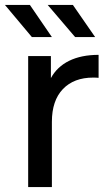

<svg xmlns="http://www.w3.org/2000/svg" viewBox="-23 -757 453 777"><path d="M376 -535V-442Q368 -443 354 -443Q276 -443 231.5 -396.5Q187 -350 187 -264V0H91V-530H183V-441Q208 -487 257 -511Q306 -535 376 -535ZM-3 -737H98L187 -607H106ZM170 -737H272L362 -607H281Z"/></svg>

Font: Idrija
Style: Regular
Weight: 500
Designer: Julieta Ulanovsky
Foundry: Julieta Ulanovsky
Version: Version 7.200